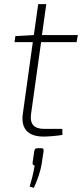

<svg xmlns="http://www.w3.org/2000/svg" viewBox="-20 -651 395 925"><path d="M178 -448H349L355 -482H182L203 -631H164L143 -482L54 -477L50 -448H138L90 -103C80 -33 113 7 190 7C208 7 253 4 281 -1L280 -30H194C144 -30 122 -53 130 -105ZM178 63H163C151 63 147 66 145 77L137 133C136 141 140 146 147 146C140 189 133 212 123 248L143 254C160 218 176 172 181 136L190 77C191 66 188 63 178 63Z"/></svg>

Font: Exo 2 Extra Light
Style: Italic
Weight: 250
Italic angle: -8°
Designer: Natanael Gama
Version: Version 1.001;PS 001.001;hotconv 1.0.88;makeotf.lib2.5.64775